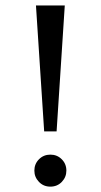

<svg xmlns="http://www.w3.org/2000/svg" viewBox="-20 -675 373 709"><path d="M225.1 -44.9Q225.1 -21 208.3 -3.4Q191.4 14.2 166 14.2Q140.6 14.2 123.8 -3.4Q106.9 -21 106.9 -44.9Q106.9 -69.8 124 -86.9Q141.1 -104 166 -104Q190.9 -104 208 -86.9Q225.1 -69.8 225.1 -44.9ZM112.8 -654.8H219.2L189 -189.9H143.1Z"/></svg>

Font: Liberation Serif
Style: Regular
Weight: 400
Designer: Steve Matteson
Foundry: Ascender Corporation
Version: Version 2.1.5